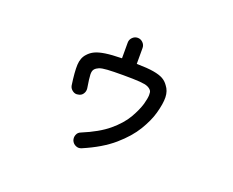

<svg xmlns="http://www.w3.org/2000/svg" viewBox="-105 -750 1211 997"><g transform="rotate(20 500.0 -252.0)"><path d="M422.9 65.4Q407.2 72.3 391.6 65.4Q376 58.6 369.1 43Q363.3 27.3 369.1 11.7Q375 -3.9 390.6 -9.8Q480.5 -46.9 532.2 -90.3Q584 -133.8 610.4 -178.7Q636.7 -223.6 648.4 -262.7Q657.2 -294.9 657.7 -313Q658.2 -331.1 653.3 -337.9Q646.5 -347.7 632.8 -354Q619.1 -360.4 587.4 -362.8Q555.7 -365.2 496.1 -365.2Q440.4 -365.2 409.7 -363.3Q378.9 -361.3 364.7 -355.5Q350.6 -349.6 342.8 -340.8Q334 -331.1 334.5 -310.5Q335 -290 343.8 -236.3Q345.7 -219.7 336.4 -206.1Q327.1 -192.4 309.6 -190.4Q293.9 -186.5 279.8 -196.8Q265.6 -207 262.7 -222.7Q252 -295.9 253.9 -335Q255.9 -374 278.3 -397.5Q293 -414.1 313.5 -423.8Q334 -433.6 369.1 -439Q404.3 -444.3 460 -445.3V-532.2Q460 -548.8 472.2 -561Q484.4 -573.2 501 -573.2Q517.6 -573.2 529.8 -561Q542 -548.8 542 -532.2V-444.3Q601.6 -443.4 635.7 -437.5Q669.9 -431.6 689 -420.9Q708 -410.2 720.7 -391.6Q740.2 -367.2 741.2 -332Q742.2 -296.9 726.6 -241.2Q713.9 -195.3 680.7 -140.1Q647.5 -85 585.4 -31.2Q523.4 22.5 422.9 65.4Z"/></g></svg>

Font: KTXP_ComRound
Style: Medium
Weight: 500
Version: Version 1.01;May 16, 2022;FontCreator 13.0.0.2683 64-bit